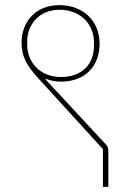

<svg xmlns="http://www.w3.org/2000/svg" viewBox="-20 -728 516 748"><path d="M381 0H402V-138C402 -153 399 -158 391 -167L157 -419L158 -421C179 -413 199 -410 218 -410C312 -410 368 -471 368 -557C368 -645 306 -708 211 -708C116 -708 64 -640 64 -562C64 -508 84 -472 131 -421L381 -147ZM218 -428C130 -428 86 -492 86 -553V-568C86 -630 131 -690 212 -690C293 -690 346 -634 346 -564V-550C346 -477 299 -428 218 -428Z"/></svg>

Font: IBM Plex Devanagari Thin
Style: Regular
Weight: 100
Designer: Mike Abbink, Paul van der Laan, Pieter van Rosmalen, Erin McLaughlin
Foundry: Bold Monday
Version: Version 1.0